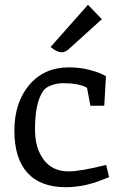

<svg xmlns="http://www.w3.org/2000/svg" viewBox="-20 -771 515 801"><path d="M423 -83 435 -32Q433 -31 419.5 -26Q406 -21 396.5 -17Q387 -13 368.5 -7.5Q350 -2 334 1.5Q318 5 296.5 7.5Q275 10 255 10Q149 10 94.5 -50Q40 -110 40 -226Q40 -343 102 -416.5Q164 -490 268 -490Q314 -490 357 -478.5Q400 -467 422 -453L415 -330H357L343 -405Q309 -424 243 -424Q219 -424 194 -415Q169 -406 160 -391Q126 -343 126 -231Q126 -153 162.5 -104.5Q199 -56 266 -56Q315 -56 423 -83ZM347 -751 405 -691 268 -567Q253 -553 237 -553Q217 -553 191 -575Z"/></svg>

Font: Enriqueta
Style: Regular
Weight: 400
Designer: Viviana Monsalve, Gustavo Ibarra
Foundry: Viviana Monsalve, Gustavo Ibarra
Version: Version 1.002